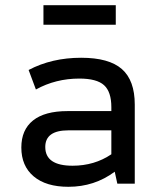

<svg xmlns="http://www.w3.org/2000/svg" viewBox="-20 -706 620 738"><path d="M243 12Q157 12 109.5 -28Q62 -68 62 -139Q62 -207 107 -243Q152 -279 240 -279H408V-294Q408 -353 380 -378.5Q352 -404 285 -404Q194 -404 118 -362L90 -437Q179 -484 292 -484Q399 -484 448.5 -440.5Q498 -397 498 -304V0H431L421 -46Q343 12 243 12ZM259 -69Q343 -69 408 -113V-205H243Q154 -205 154 -141Q154 -69 259 -69ZM147 -611V-686H425V-611Z"/></svg>

Font: Sometype Mono Medium
Style: Regular
Weight: 500
Monospace: yes
Designer: Ryoichi Tsunekawa
Foundry: Dharma Type
Version: Version 1.000; ttfautohint (v1.8.3)